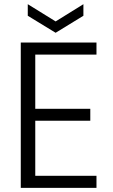

<svg xmlns="http://www.w3.org/2000/svg" viewBox="-20 -905 543 925"><path d="M444.8 -700.2V-642.1H149.9V-380.9H415V-323.2H149.9V-58.1H444.8V0H80.1V-700.2ZM248 -801.8 381.8 -884.8V-829.1L248 -747.1L113.8 -829.1V-884.8Z"/></svg>

Font: SVN-Poppins Light
Style: Regular
Weight: 300
Designer: Ninad Kale (Devanagari), Jonny Pinhorn (Latin)
Foundry: Indian Type Foundry
Version: Version 3.002 2017